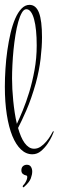

<svg xmlns="http://www.w3.org/2000/svg" viewBox="-26 -651 243 795"><path d="M196.8 -106Q195.8 -102.5 189.2 -87.6Q182.6 -72.8 171.1 -55.9Q159.7 -39.1 143.8 -25.6Q127.9 -12.2 107.9 -12.2Q82 -12.2 61 -32Q40 -51.8 25.1 -88.1Q10.3 -124.5 2.2 -176.3Q-5.9 -228 -5.9 -292Q-5.9 -327.1 -3.4 -366Q-1 -404.8 4.4 -442.4Q9.8 -480 17.8 -514.2Q25.9 -548.3 37.1 -574.2Q48.3 -600.1 63.2 -615.5Q78.1 -630.9 96.2 -630.9Q123 -630.9 135.5 -598.1Q147.9 -565.4 147.9 -497.1Q147.9 -457 142.1 -407.5Q136.2 -357.9 122.1 -306.2Q103.5 -240.7 83.3 -194.6Q63 -148.4 48.8 -121.1Q54.2 -102.1 60.8 -86.4Q67.4 -70.8 75.7 -59.3Q84 -47.9 93.8 -41.5Q103.5 -35.2 115.2 -35.2Q129.9 -35.2 142.6 -43.9Q155.3 -52.7 165.3 -64.5Q175.3 -76.2 182.6 -88.4Q189.9 -100.6 193.8 -107.9ZM23.9 -326.2Q23.9 -305.7 25.1 -282Q26.4 -258.3 28.8 -233.9Q31.2 -209.5 34.9 -185.1Q38.6 -160.6 43.9 -138.2Q54.2 -159.7 68.1 -193.4Q82 -227.1 95 -269.3Q107.9 -311.5 116.9 -360.8Q126 -410.2 126 -462.9Q126 -496.1 123.3 -523.7Q120.6 -551.3 115.2 -571Q109.9 -590.8 101.8 -601.8Q93.8 -612.8 83 -612.8Q72.8 -612.8 64.5 -598.4Q56.2 -584 49.6 -560.5Q43 -537.1 38.1 -506.8Q33.2 -476.6 30 -444.8Q26.9 -413.1 25.4 -382.1Q23.9 -351.1 23.9 -326.2ZM85.4 31.2Q96.7 31.2 102.1 39.6Q107.4 47.9 107.4 59.1Q107.4 71.8 101.6 87.6Q95.7 103.5 74.7 122.1Q72.3 124.5 70.8 124.5Q69.3 124.5 68.6 123.3Q67.9 122.1 68.1 120.1Q68.4 118.2 69.3 117.2Q75.2 111.3 79.3 104.2Q83.5 97.2 85.4 90.8Q87.4 84.5 86.7 80.1Q85.9 75.7 81.5 75.2Q74.7 74.2 68.6 69.1Q62.5 64 62.5 54.2Q62.5 43 69.1 37.1Q75.7 31.2 85.4 31.2Z"/></svg>

Font: Stalemate
Style: Regular
Weight: 400
Designer: Astigmatic (AOETI)
Foundry: Astigmatic (AOETI)
Version: Version 001.000